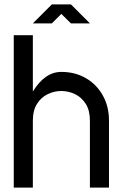

<svg xmlns="http://www.w3.org/2000/svg" viewBox="-20 -859 561 879"><path d="M130.4 0H43V-697.8H130.4V-439.9Q185.5 -529.8 260.7 -529.8Q324.2 -529.8 373.5 -501Q422.9 -472.2 450.9 -421.6Q479 -371.1 479 -306.6V0H391.6V-306.6Q391.6 -353.5 372.6 -383.5Q353.5 -413.6 323.5 -428Q293.5 -442.4 260.7 -442.4Q228.5 -442.4 198.5 -428Q168.5 -413.6 149.4 -383.5Q130.4 -353.5 130.4 -306.6ZM304.7 -838.9 391.6 -752H304.7L260.7 -795.4L217.3 -752H130.4L217.3 -838.9Z"/></svg>

Font: Qaz
Style: Regular
Weight: 400
Designer: GGBotNet
Foundry: f0n7
Version: 0.70